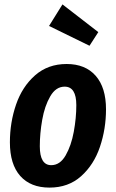

<svg xmlns="http://www.w3.org/2000/svg" viewBox="-20 -837 527 873"><path d="M25 -190Q25 -280 53 -361.5Q81 -443 139.5 -494.5Q198 -546 283 -546Q368 -546 415 -492.5Q462 -439 462 -340Q462 -251 434.5 -169.5Q407 -88 349 -36Q291 16 205 16Q119 16 72 -37Q25 -90 25 -190ZM327 -359Q327 -443 274 -443Q234 -443 208.5 -399Q183 -355 172 -292.5Q161 -230 161 -172Q161 -86 213 -86Q253 -86 278.5 -130.5Q304 -175 315.5 -238Q327 -301 327 -359ZM264 -817 427 -691 387 -629 203 -719Z"/></svg>

Font: Fira Sans Extra Condensed SemiBold
Style: Italic
Weight: 600
Width: 3
Italic angle: -8°
Designer: Carrois Corporate & Edenspiekermann AG
Foundry: Carrois Corporate GbR & Edenspiekermann AG
Version: Version 4.203